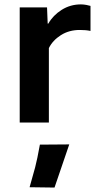

<svg xmlns="http://www.w3.org/2000/svg" viewBox="-20 -552 441 865"><path d="M68.8 0H200.2V-335.4Q217.3 -370.1 254.2 -393.6Q291 -417 339.4 -417Q353.5 -417 365.2 -416Q377 -415 387.7 -412.6V-525.4Q381.8 -527.3 369.1 -529.8Q356.4 -532.2 344.2 -532.2Q296.9 -532.2 257.8 -507.6Q218.8 -482.9 197.8 -445.8H194.8L191.9 -518.6H68.8ZM113.3 291.5 225.6 293 292 98.6 159.7 99.6Q147.9 165.5 138.4 201.7Q128.9 237.8 113.3 291.5Z"/></svg>

Font: Roboto Flex
Style: wght 600 wdth 140 opsz 13.0 GRAD 0.00 slnt 0.00 XTRA 468 XOPQ 96 YOPQ 79 YTLC 514 YTUC 712 YTAS 750 YTDE -203.00 YTFI 738
Weight: 600
Width: 8
Designer: Berlow after Robertson
Foundry: Google
Version: Version 3.100